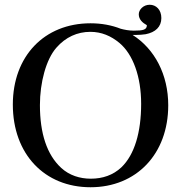

<svg xmlns="http://www.w3.org/2000/svg" viewBox="-20 -774 762 808"><path d="M574 -337C574 -217 546 -123 491 -70C456 -37 412 -22 362 -22C316 -22 272 -36 238 -67C177 -123 148 -213 148 -332C148 -427 174 -524 217 -573C256 -618 306 -640 360 -640C407 -640 447 -623 483 -593C540 -545 574 -451 574 -337ZM552 -627C566 -627 580 -628 593 -630C634 -638 659 -661 659 -698C659 -733 637 -754 610 -754C583 -754 564 -733 564 -714C564 -692 580 -678 598 -668C598 -649 583 -645 543 -645C522 -645 503 -649 488 -653C450 -668 407 -676 361 -676C166 -676 34 -537 34 -334C34 -126 167 14 361 14C553 14 688 -125 688 -331C688 -460 631 -568 538 -627Z"/></svg>

Font: XITS Math
Style: Regular
Weight: 400
Designer: MicroPress Inc., with final additions and corrections provided by Coen Hoffman, Elsevier (retired)
Version: Version 1.302